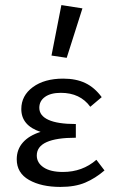

<svg xmlns="http://www.w3.org/2000/svg" viewBox="-20 -731 455 757"><path d="M243 -503 183 -512 222 -711 305 -698ZM392 -59Q356 -28 316 -11Q276 6 218 6Q143 6 94.5 -21.5Q46 -49 46 -103Q46 -142 70.5 -169.5Q95 -197 140 -211Q64 -236 64 -301Q64 -354 109.5 -387.5Q155 -421 229 -421Q280 -421 316.5 -403.5Q353 -386 381 -348L336 -310Q296 -365 220 -365Q180 -365 157.5 -349Q135 -333 135 -306Q135 -275 171 -258.5Q207 -242 279 -242V-188Q125 -188 125 -118Q125 -89 152 -71Q179 -53 228 -53Q305 -53 360 -101Z"/></svg>

Font: Ysabeau Infant Medium
Style: Regular
Weight: 500
Designer: Christian Thalmann (Catharsis Fonts)
Version: Version 0.003